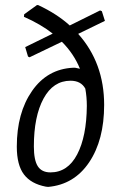

<svg xmlns="http://www.w3.org/2000/svg" viewBox="-20 -725 477 754"><path d="M130 -705Q203 -671 254 -625L373 -684L380 -681L392 -643L287 -592Q389 -478 389 -313Q389 -175 330 -87.5Q271 0 169 9L160 8Q102 -3 74 -40Q46 -77 46 -149Q46 -282 106 -368Q166 -454 267 -459H275Q287 -457 294 -455Q270 -514 223 -561L96 -500L90 -503L79 -540L187 -593Q140 -630 74 -659L75 -669L125 -705ZM113 -150Q113 -96 128.5 -72Q144 -48 178 -48Q246 -48 283 -118.5Q320 -189 321 -309Q321 -344 315 -377Q298 -408 257 -408Q189 -408 151 -338Q113 -268 113 -150Z"/></svg>

Font: Alegreya Sans
Style: Italic
Weight: 400
Italic angle: -7°
Designer: Juan Pablo del Peral
Foundry: Huerta Tipografica
Version: Version 2.007